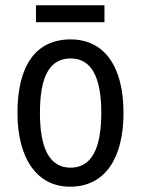

<svg xmlns="http://www.w3.org/2000/svg" viewBox="-20 -696 533 726"><path d="M375 -676H116V-612H375ZM447 -269C447 -450 371 -547 247 -547C114 -547 46 -446 46 -269C46 -98 119 10 245 10C378 10 447 -99 447 -269ZM131 -269C131 -404 166 -475 247 -475C326 -475 363 -404 363 -269C363 -134 326 -62 247 -62C167 -62 131 -135 131 -269Z"/></svg>

Font: Noto Sans Georgian Condensed
Style: Regular
Weight: 400
Width: 3
Designer: Monotype Design Team, Akaki Razmadze
Foundry: Google LLC
Version: Version 2.005